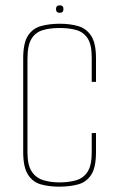

<svg xmlns="http://www.w3.org/2000/svg" viewBox="-20 -688 444 720"><path d="M202 12Q164 12 133.5 3.5Q103 -5 85 -33Q67 -61 67 -118V-469Q67 -527 85 -554.5Q103 -582 134.5 -590.5Q166 -599 204 -599Q243 -599 273.5 -590Q304 -581 322 -553.5Q340 -526 340 -469V-381H324V-473Q324 -521 308.5 -544.5Q293 -568 266 -575.5Q239 -583 203 -583Q166 -583 139 -574.5Q112 -566 97.5 -541.5Q83 -517 83 -467V-116Q83 -68 99.5 -44Q116 -20 143.5 -12Q171 -4 203 -4Q238 -4 265.5 -12Q293 -20 308.5 -44Q324 -68 324 -116V-189H340V-118Q340 -60 322 -32.5Q304 -5 273 3.5Q242 12 202 12ZM204 -640Q190 -640 190 -654Q190 -668 204 -668Q218 -668 218 -654Q218 -640 204 -640Z"/></svg>

Font: Alumni Sans Pinstripe
Style: Regular
Weight: 400
Designer: Robert E. Leuschke
Foundry: Robert E. Leuschke
Version: Version 1.010; ttfautohint (v1.8.4.7-5d5b)